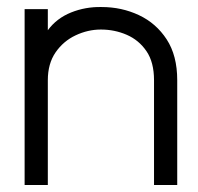

<svg xmlns="http://www.w3.org/2000/svg" viewBox="-20 -526 564 546"><path d="M484 0H418V-298Q418 -349 396.5 -380.5Q375 -412 340.5 -427Q306 -442 267 -442Q230 -442 195 -425.5Q160 -409 138 -377Q116 -345 116 -298V0H50V-500H116V-440Q141 -474 182 -490.5Q223 -507 269 -506Q326 -506 375 -483Q424 -460 454 -414Q484 -368 484 -298Z"/></svg>

Font: Kulim Park Light
Style: Regular
Weight: 300
Designer: Noponies / Dale Sattler
Foundry: Noponies
Version: Version 1.000; ttfautohint (v1.8.3)